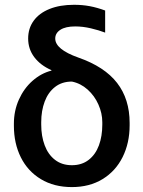

<svg xmlns="http://www.w3.org/2000/svg" viewBox="-20 -759 589 789"><path d="M284.2 -739.3Q318.8 -739.3 348.9 -733.6Q378.9 -728 412.1 -715.8V-625Q386.7 -634.8 353.5 -642.6Q320.3 -650.4 289.1 -650.4Q249.5 -650.4 228.3 -636.7Q207 -623 207 -600.6Q207 -556.2 301.8 -522.5Q409.7 -484.9 461.2 -418.2Q512.7 -351.6 512.7 -253.9V-244.1Q512.7 -171.4 483.9 -113.5Q455.1 -55.7 401.4 -22.9Q347.7 9.8 275.4 9.8Q202.1 9.8 148.2 -22.7Q94.2 -55.2 65.7 -112.3Q37.1 -169.4 37.1 -242.2V-251Q37.1 -303.7 57.6 -349.6Q78.1 -395.5 113.5 -426.8Q148.9 -458 191.4 -468.8V-470.7Q146 -490.7 120.8 -524.2Q95.7 -557.6 95.7 -600.6Q95.7 -642.6 118.4 -673.8Q141.1 -705.1 183.6 -722.2Q226.1 -739.3 284.2 -739.3ZM275.4 -80.1Q316.4 -80.1 344.5 -102.1Q372.6 -124 386.5 -161.6Q400.4 -199.2 400.4 -247.1V-256.8Q400.4 -293.5 384.5 -329.3Q368.7 -365.2 340.1 -390.9Q311.5 -416.5 275.4 -423.8Q234.4 -423.8 206.1 -401.6Q177.7 -379.4 163.6 -341.6Q149.4 -303.7 149.4 -256.8V-247.1Q149.4 -199.7 163.6 -161.9Q177.7 -124 206.1 -102.1Q234.4 -80.1 275.4 -80.1Z"/></svg>

Font: Pretendard Medium
Style: Regular
Weight: 500
Designer: Base glyphs from Inter by Rasmus Andersson; Hangeul glyphs from Noto Sans CJK(Source Han Sans) by Jang Soo-young and Kan
Foundry: Kil Hyung-jin
Version: Version 1.309